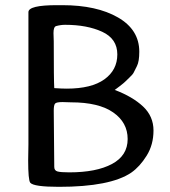

<svg xmlns="http://www.w3.org/2000/svg" viewBox="-20 -721 658 743"><path d="M89 -100 90 -162V-674Q90 -701 200 -701H221Q354 -701 436.5 -653.5Q519 -606 519 -521Q519 -483 510 -465.5Q501 -448 497.5 -440.5Q494 -433 480.5 -420.5Q467 -408 464.5 -405Q462 -402 444 -388Q426 -374 424 -373Q493 -347 533.5 -309Q574 -271 574 -216Q574 -161 547.5 -118.5Q521 -76 488 -53Q407 2 208 2Q110 2 97 -14Q89 -25 89 -100ZM255 -325 222 -326Q199 -326 193.5 -320.5Q188 -315 188 -293L190 -75Q190 -61 202.5 -57.5Q215 -54 248 -54Q353 -54 413.5 -86.5Q474 -119 474 -183Q474 -247 418 -286Q362 -325 255 -325ZM187 -593 188 -561Q188 -410 190 -380Q220 -378 238 -378Q334 -378 384 -414Q434 -450 434 -510.5Q434 -571 375.5 -598Q317 -625 232 -625Q215 -625 197 -620Q187 -617 187 -593Z"/></svg>

Font: Cagliostro
Style: Regular
Weight: 400
Designer: Matthew Desmond
Foundry: Matthew Desmond
Version: Version